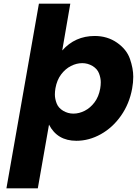

<svg xmlns="http://www.w3.org/2000/svg" viewBox="-20 -760 746 1046"><path d="M319 -485Q389 -564 496 -564Q565 -564 617.5 -527.5Q670 -491 688 -439Q706 -387 706 -342Q706 -311 700 -278Q685 -195 639.5 -130Q594 -65 529.5 -29Q465 7 396 7Q292 7 247 -81L186 266H15L192 -740H363ZM526 -278Q529 -296 529 -312Q529 -335 519.5 -360Q510 -385 484 -400.5Q458 -416 428 -416Q397 -416 366.5 -400.5Q336 -385 313 -354.5Q290 -324 282 -279Q279 -261 279 -245Q279 -222 288.5 -197Q298 -172 324 -156.5Q350 -141 380 -141Q411 -141 441.5 -156.5Q472 -172 495 -202.5Q518 -233 526 -278Z"/></svg>

Font: Fz Poppins
Style: Bold Italic
Weight: 700
Italic angle: -10°
Designer: Ninad Kale (Devanagari), Jonny Pinhorn (Latin)
Foundry: Indian Type Foundry
Version: Vit hóa bi Vntype.Com & FontZin.Com